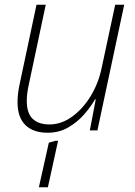

<svg xmlns="http://www.w3.org/2000/svg" viewBox="-20 -550 571 810"><path d="M181 10Q120 10 87 -22.5Q54 -55 54 -119Q54 -136 56 -154Q58 -172 62 -191L134 -530H173L100 -186Q93 -152 93 -124Q93 -73 117.5 -49Q142 -25 189 -25Q238 -25 283 -57Q328 -89 361.5 -143Q395 -197 409 -264L466 -530H504L391 0H359L384 -131H381Q364 -101 336 -68.5Q308 -36 269 -13Q230 10 181 10ZM144 240 186 52 214 44H225L182 240Z"/></svg>

Font: Noto Sans Disp ExtLt
Style: Italic
Weight: 200
Italic angle: -12°
Designer: Monotype Design Team
Foundry: Monotype Imaging Inc.
Version: Version 2.000;GOOG;noto-source:20170915:90ef993387c0